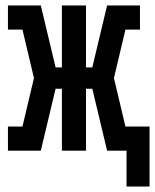

<svg xmlns="http://www.w3.org/2000/svg" viewBox="-20 -550 566 701"><path d="M442 131V0H371L317 -226H294V0H206V-226H183L129 0H9V-88H62L104 -265L62 -442H9V-530H129L183 -304H206V-530H294V-304H317L371 -530H491V-442H438L396 -265L438 -88H526V131Z"/></svg>

Font: Iosevka Slab Semibold
Style: Regular
Weight: 600
Monospace: yes
Designer: Belleve Invis
Foundry: Belleve Invis
Version: Version 11.1.1; ttfautohint (v1.8.3)